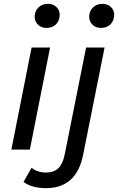

<svg xmlns="http://www.w3.org/2000/svg" viewBox="-20 -777 613 997"><path d="M39 0 144 -530H240L135 0ZM221 -632Q194 -632 177 -649Q160 -666 160 -690Q160 -718 179 -737.5Q198 -757 229 -757Q256 -757 273 -740.5Q290 -724 290 -701Q290 -670 271 -651Q252 -632 221 -632ZM219 200Q183 200 153.5 192Q124 184 102 168L144 94Q174 119 220 119Q260 119 283 96.5Q306 74 316 25L427 -530H523L412 25Q378 200 219 200ZM504 -632Q477 -632 460 -649Q443 -666 443 -690Q443 -718 462 -737.5Q481 -757 512 -757Q539 -757 556 -740.5Q573 -724 573 -701Q573 -670 554 -651Q535 -632 504 -632Z"/></svg>

Font: Montserrat Thin Medium
Style: Italic
Weight: 500
Italic angle: -11.3°
Version: Version 9.000